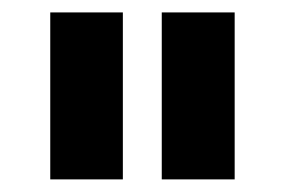

<svg xmlns="http://www.w3.org/2000/svg" viewBox="-20 -720 454 306"><path d="M237.8 -434.1V-700.2H354V-434.1ZM60.1 -434.1V-700.2H175.8V-434.1Z"/></svg>

Font: TruenoSBd
Style: Demi
Weight: 600
Designer: Julieta Ulanovsky
Foundry: Julieta Ulanovsky
Version: Version 3.001b